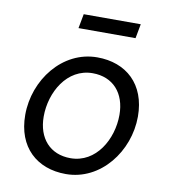

<svg xmlns="http://www.w3.org/2000/svg" viewBox="-80 -769 749 842"><g transform="rotate(10 294.5 -348.0)"><path d="M269 4C424 4 537 -144 537 -299C537 -443 446 -524 317 -524C162 -524 49 -377 49 -221C49 -77 140 4 269 4ZM277 -68C186 -68 130 -131 130 -228C130 -336 195 -452 309 -452C400 -452 456 -389 456 -292C456 -184 391 -68 277 -68ZM213 -636H467L479 -700H225Z"/></g></svg>

Font: Fixel Text 20240404
Style: Italic
Weight: 400
Width: 4
Italic angle: -10°
Designer: AlfaBravo + MacPaw
Foundry: Kyrylo Tkachov, Marchela Mozhyna, Serhii Makarenko, Maria Weinstein, Zakhar Kryvoshyya
Version: Version 1.211;Glyphs 3.2 (3225)